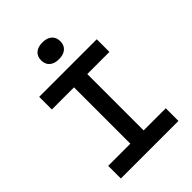

<svg xmlns="http://www.w3.org/2000/svg" viewBox="-290 -1191 1330 1330"><g transform="rotate(-45 375.0 -525.5)"><path d="M93 0V-124H310V-676H93V-800H657V-676H440V-124H657V0ZM375 -887Q331 -887 306 -908.5Q281 -930 281 -969Q281 -1008 306 -1029.5Q331 -1051 375 -1051Q419 -1051 444 -1029.5Q469 -1008 469 -969Q469 -930 444 -908.5Q419 -887 375 -887Z"/></g></svg>

Font: Martian Mono SemiExpanded Medium
Style: Regular
Weight: 500
Width: 6
Designer: Roman Shamin
Foundry: Evil Martians
Version: Version 1.000